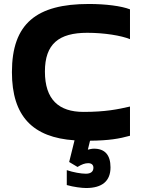

<svg xmlns="http://www.w3.org/2000/svg" viewBox="-20 -699 714 966"><path d="M634 -502V-652C590 -669 511 -679 427 -679C164 -679 40 -581 40 -336C40 -113 146 -7 355 7L328 116L370 141C391 128 407 122 424 122C440 122 450 130 450 145C450 164 437 175 412 175C388 175 348 168 316 157V232C350 242 393 247 413 247C494 247 536 212 536 143C536 80 507 49 453 49C441 49 432 52 422 54L433 9C528 8 580 -1 634 -16V-163C573 -149 511 -136 400 -136C276 -136 206 -198 206 -339C206 -478 276 -534 419 -534C505 -534 590 -520 634 -502Z"/></svg>

Font: LT Wave Alt Black
Style: Regular
Weight: 900
Designer: Daniel Lyons
Version: Version 2.5 (Glyphs App)